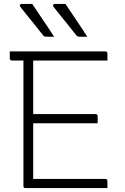

<svg xmlns="http://www.w3.org/2000/svg" viewBox="-20 -963 640 983"><path d="M30 -700H519Q523 -700 525 -698.5Q527 -697 528.5 -695Q530 -693 530 -689Q530 -679 530 -671Q530 -663 530 -653H41Q38 -653 35.5 -654.5Q33 -656 31.5 -658.5Q30 -661 30 -664Q30 -674 30 -682Q30 -690 30 -700ZM120 -379H469Q473 -379 475 -377.5Q477 -376 478.5 -374Q480 -372 480 -368Q480 -362 480 -356Q480 -350 480 -344.5Q480 -339 480 -332H120ZM111 0Q108 0 106 -0.5Q104 -1 102.5 -2.5Q101 -4 100.5 -6Q100 -8 100 -11Q100 -79 100 -147Q100 -215 100 -283Q100 -351 100 -418.5Q100 -486 100 -554Q100 -622 100 -690H155L150 -679Q150 -663 150 -641.5Q150 -620 150 -597Q150 -538 150 -469.5Q150 -401 150 -329Q150 -257 150 -185Q150 -113 150 -47H519Q524 -47 527 -44Q530 -41 530 -36Q530 -27 530 -18Q530 -9 530 0ZM145 -943Q166 -912 184 -885Q202 -858 220 -831.5Q238 -805 257 -775Q251 -775 244.5 -775Q238 -775 231 -775Q224 -775 217 -775Q211 -775 206.5 -777.5Q202 -780 200 -783Q173 -818 156 -838.5Q139 -859 123.5 -878.5Q108 -898 84 -928Q80 -933 82.5 -938Q85 -943 91 -943Q101 -943 108.5 -943Q116 -943 125 -943Q134 -943 145 -943ZM315 -943Q336 -912 354 -885Q372 -858 390 -831.5Q408 -805 427 -775Q421 -775 414.5 -775Q408 -775 401 -775Q394 -775 387 -775Q381 -775 376.5 -777.5Q372 -780 370 -783Q343 -818 326 -838.5Q309 -859 293.5 -878.5Q278 -898 254 -928Q250 -933 252.5 -938Q255 -943 261 -943Q271 -943 278.5 -943Q286 -943 295 -943Q304 -943 315 -943Z"/></svg>

Font: Recursive Monospace Light
Style: Regular
Weight: 300
Version: Version 1.047